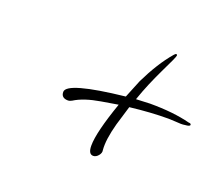

<svg xmlns="http://www.w3.org/2000/svg" viewBox="-75 -565 674 588"><g transform="rotate(20 262.0 -271.0)"><path d="M276 -81Q260 -81 260 -109Q260 -152 296 -255L242 -246Q188 -237 158 -218Q151 -214 146 -214Q123 -214 123 -234Q123 -266 308 -286Q316 -306 322 -320.5Q328 -335 332 -345Q348 -378 365.5 -406Q383 -434 402 -456Q406 -461 409 -461Q412 -461 412 -457Q412 -452 384 -395Q372 -370 361 -344Q350 -318 340 -289L385 -291Q462 -291 516 -277Q524 -277 524 -272Q524 -267 508 -266Q497 -264 477 -266L454 -267Q425 -267 394 -265Q363 -263 329 -259L310 -196Q295 -141 298 -108Q300 -99 292.5 -90Q285 -81 276 -81Z"/></g></svg>

Font: Oooh Baby
Style: Normal
Weight: 400
Designer: Robert E. Leuschke
Foundry: Robert E. Leuschke
Version: Version 1.011; ttfautohint (v1.8.3)